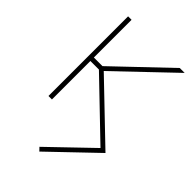

<svg xmlns="http://www.w3.org/2000/svg" viewBox="-220 -593 879 879"><g transform="rotate(45 219.0 -153.5)"><path d="M215.8 209.5 200.7 193.8 402.3 0 143.1 -249H87.9V0H65.4V-515.6H87.9V-271.5H143.6L399.9 -515.6H431.6L163.6 -259.8L434.6 0Z"/></g></svg>

Font: Inter Display Thin
Style: Regular
Weight: 100
Designer: Rasmus Andersson
Foundry: rsms
Version: Version 4.000;git-a52131595